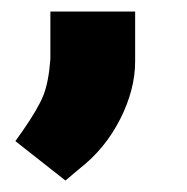

<svg xmlns="http://www.w3.org/2000/svg" viewBox="-20 -836 326 335"><path d="M94.2 -521 6.8 -589.8 19 -606.9Q45.9 -645.5 55.4 -668.9Q64.9 -692.4 67.9 -732.9V-815.9H215.8V-729Q215.8 -679.7 189.7 -628.2Q163.6 -576.7 119.1 -542Z"/></svg>

Font: Telcell.Market
Style: Bold
Weight: 700
Designer: Rasmus Andersson, Sedrak Mkrtchyan
Version: Version 3.019;git-0a5106e0b